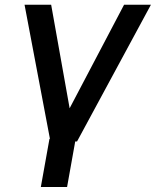

<svg xmlns="http://www.w3.org/2000/svg" viewBox="-20 -582 641 790"><path d="M297 0H289.5L256 187.5H148L183.5 -10.5H185.5L81 -562.5H190.5L266.5 -136.5L490.5 -562.5H601Z"/></svg>

Font: Russisch Sans SemiBold
Style: Italic
Weight: 600
Width: 4
Italic angle: -10°
Designer: Michael Sharanda (font) & Cristiano Sobral (main changes)
Foundry: Michael Sharanda
Version: Version 2.00;September 8, 2020;FontCreator 13.0.0.2681 64-bi